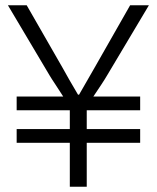

<svg xmlns="http://www.w3.org/2000/svg" viewBox="-20 -706 593 726"><path d="M244 0H308V-166H510V-218H308V-289H510V-341H333C350 -366 376 -405 385 -421L543 -686H472L337 -449C324 -427 297 -379 279 -348H275C256 -380 227 -430 217 -449L81 -686H10L168 -420C176 -406 203 -367 219 -341H43V-289H244V-218H43V-166H244Z"/></svg>

Font: Archivo ExtraLight
Style: Regular
Weight: 200
Designer: Hector Gatti
Foundry: Omnibus-Type
Version: Version 2.001